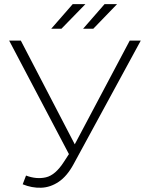

<svg xmlns="http://www.w3.org/2000/svg" viewBox="-20 -895 711 922"><path d="M89 -10 105 -52Q155 -33 200.5 -43.5Q246 -54 287 -118L311 -155L24 -700H80L339 -202L603 -700H656L333 -106Q302 -49 262 -22Q222 5 177.5 6.5Q133 8 89 -10ZM379 -757 482 -875H542L428 -757ZM226 -757 329 -875H390L275 -757Z"/></svg>

Font: Montserrat Light
Style: Regular
Weight: 300
Designer: Julieta Ulanovsky
Foundry: Julieta Ulanovsky
Version: Version 9.000; ttfautohint (v1.8.4.7-5d5b)